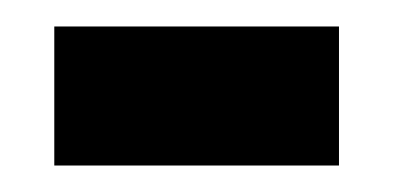

<svg xmlns="http://www.w3.org/2000/svg" viewBox="-20 -345 297 145"><path d="M21 -220H236V-325H21Z"/></svg>

Font: Noto Serif Bengali ExtraCondensed ExtraBold
Style: Regular
Weight: 800
Width: 2
Designer: Juan Bruce, Universal Thirst, Indian Type Foundry and the Monotype Design Team.
Foundry: Monotype Imaging Inc.
Version: Version 2.003